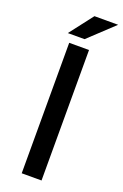

<svg xmlns="http://www.w3.org/2000/svg" viewBox="-166 -919 621 968"><g transform="rotate(20 145.0 -435.0)"><path d="M88.9 0V-700H195.2V0ZM65.5 -743.7 162.6 -869.7H289.7L155.3 -743.7Z"/></g></svg>

Font: REM Medium
Style: Regular
Weight: 500
Designer: Octavio Pardo
Foundry: Ashler Design
Version: Version 1.005;gftools[0.9.28]